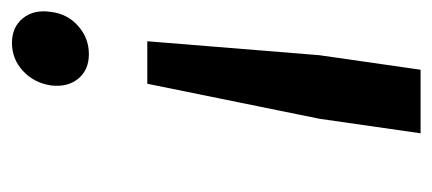

<svg xmlns="http://www.w3.org/2000/svg" viewBox="-226 -354 740 329"><g transform="rotate(-90 144.5 -190.0)"><path d="M80.1 160.2 105 -13.2 165 -308.1H237.8L213.9 -13.2L189 160.2ZM162.1 -473.1Q166.5 -502.4 187 -521.2Q207.5 -540 234.9 -540Q262.2 -540 277.3 -521.2Q292.5 -502.4 288.1 -473.1Q284.7 -444.8 263.9 -426.5Q243.2 -408.2 215.8 -408.2Q188.5 -408.2 173.6 -426.5Q158.7 -444.8 162.1 -473.1Z"/></g></svg>

Font: Trueno
Style: Italic
Weight: 400
Designer: Julieta Ulanovsky
Foundry: Julieta Ulanovsky
Version: Version 3.001b | FøM Fix